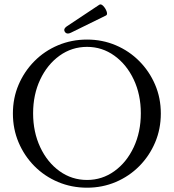

<svg xmlns="http://www.w3.org/2000/svg" viewBox="-20 -860 808 893"><path d="M385 13Q313 13 250 -13.5Q187 -40 140 -87.5Q93 -135 66.5 -197.5Q40 -260 40 -332Q40 -404 66.5 -466Q93 -528 140 -575.5Q187 -623 250 -649.5Q313 -676 385 -676Q456 -676 518.5 -649.5Q581 -623 628 -575.5Q675 -528 701.5 -466Q728 -404 728 -332Q728 -260 701.5 -197.5Q675 -135 628 -87.5Q581 -40 518.5 -13.5Q456 13 385 13ZM385 -23Q455 -23 512 -64Q569 -105 602 -175.5Q635 -246 635 -333Q635 -420 602 -490Q569 -560 512 -601Q455 -642 385 -642Q314 -642 257 -601Q200 -560 167 -490Q134 -420 134 -333Q134 -246 167 -175.5Q200 -105 257 -64Q314 -23 385 -23ZM296 -704Q285 -704 280 -715Q275 -726 290 -737L442 -838Q450 -843 460.5 -832Q471 -821 476 -806.5Q481 -792 473 -788L310 -708Q302 -704 296 -704Z"/></svg>

Font: Junicode SmExp
Style: Regular
Weight: 400
Width: 6
Designer: Peter S. Baker
Version: Version 2.205; ttfautohint (v1.8.4)